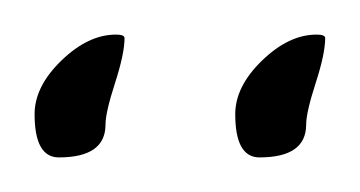

<svg xmlns="http://www.w3.org/2000/svg" viewBox="-20 -456 208 111"><path d="M130 -365Q116 -365 116 -390Q116 -406 131.5 -421Q147 -436 163 -436Q168 -436 168 -434Q168 -425 162.5 -408Q157 -391 157 -384Q157 -365 130 -365ZM14 -365Q0 -365 0 -390Q0 -406 15.5 -421Q31 -436 47 -436Q52 -436 52 -434Q52 -425 46.5 -408Q41 -391 41 -384Q41 -365 14 -365Z"/></svg>

Font: Shalimar
Style: Regular
Weight: 400
Designer: Robert E. Leuschke
Foundry: Robert E. Leuschke
Version: Version 1.010; ttfautohint (v1.8.3)